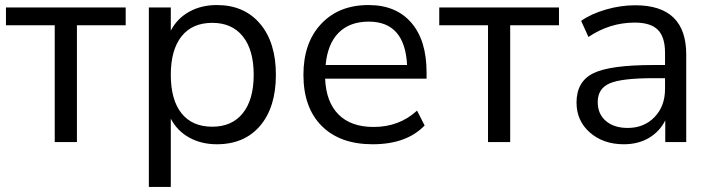

<svg xmlns="http://www.w3.org/2000/svg" viewBox="-20 -569 2856 769"><path d="M199.2 0V-467.8H3.9V-539.1H483.4V-467.8H288.1V0Z M848.6 -548.8Q958 -548.8 1021.5 -474.1Q1085 -399.4 1085 -269.5Q1085 -139.6 1022 -65.4Q959 8.8 848.6 8.8Q786.1 8.8 737.8 -18.1Q689.5 -44.9 664.1 -93.8V179.7H576.2V-539.1H664.1V-446.3Q689.5 -495.1 737.8 -522Q786.1 -548.8 848.6 -548.8ZM664.1 -269.5Q664.1 -168.9 707 -115.2Q750 -61.5 830.1 -61.5Q909.2 -61.5 952.6 -115.7Q996.1 -169.9 996.1 -269.5Q996.1 -369.1 952.6 -423.3Q909.2 -477.5 830.1 -477.5Q750 -477.5 707 -423.3Q664.1 -369.1 664.1 -269.5Z M1472.7 8.8Q1341.8 8.8 1268.6 -64.5Q1195.3 -137.7 1195.3 -269.5Q1195.3 -397.5 1266.1 -473.1Q1336.9 -548.8 1456.1 -548.8Q1566.4 -548.8 1627.4 -478Q1688.5 -407.2 1688.5 -279.3V-253.9H1282.2Q1286.1 -160.2 1335.9 -110.4Q1385.7 -60.5 1476.6 -60.5Q1579.1 -60.5 1650.4 -126L1680.7 -66.4Q1608.4 8.8 1472.7 8.8ZM1284.2 -308.6H1610.4Q1601.6 -482.4 1457 -482.4Q1380.9 -482.4 1336.4 -438Q1292 -393.6 1284.2 -308.6Z M1934.6 0V-467.8H1739.3V-539.1H2218.8V-467.8H2023.4V0Z M2478.5 8.8Q2396.5 8.8 2342.8 -38.1Q2289.1 -85 2289.1 -158.2Q2289.1 -242.2 2356 -275.4Q2422.9 -308.6 2597.7 -308.6H2643.6V-357.4Q2643.6 -420.9 2614.7 -449.7Q2585.9 -478.5 2522.5 -478.5Q2421.9 -478.5 2336.9 -420.9L2307.6 -485.4Q2347.7 -513.7 2406.7 -530.8Q2465.8 -547.9 2524.4 -547.9Q2728.5 -547.9 2728.5 -350.6V0H2644.5V-86.9Q2622.1 -42 2579.1 -16.6Q2536.1 8.8 2478.5 8.8ZM2374 -160.2Q2374 -112.3 2406.7 -84.5Q2439.5 -56.6 2494.1 -56.6Q2559.6 -56.6 2601.6 -100.1Q2643.6 -143.6 2643.6 -212.9V-255.9H2598.6Q2468.8 -255.9 2421.4 -234.9Q2374 -213.9 2374 -160.2Z"/></svg>

Font: Min Sans
Style: Regular
Weight: 400
Designer: Jinseong-Kim, NotoSansCJK, Nunito
Foundry: Jinseong-Kim
Version: Version 1.400;Glyphs 3.1.2 (3151)